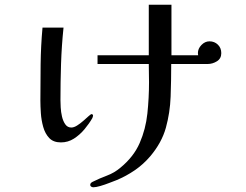

<svg xmlns="http://www.w3.org/2000/svg" viewBox="-20 -728 1040 813"><path d="M374 -239Q374 -236 373 -233.5Q372 -231 371 -228Q358 -205 338 -181Q318 -157 293 -141Q268 -125 238 -125Q206 -125 188.5 -143.5Q171 -162 163 -190.5Q155 -219 153 -249Q151 -279 151 -302Q151 -379 152 -456.5Q153 -534 160 -611H249Q241 -535 238.5 -458Q236 -381 236 -304Q236 -293 237 -273.5Q238 -254 242.5 -234.5Q247 -215 256.5 -201.5Q266 -188 282 -188Q293 -188 306.5 -196.5Q320 -205 333 -216.5Q346 -228 355.5 -236.5Q365 -245 368 -245Q370 -245 372 -243Q374 -241 374 -239ZM917 -503Q917 -480 898.5 -468.5Q880 -457 859 -457H705Q705 -387 702.5 -319Q700 -251 682.5 -187.5Q665 -124 616 -66Q587 -32 550.5 -7Q514 18 473 35Q462 39 443 46.5Q424 54 405 59.5Q386 65 375 65Q371 65 366.5 62.5Q362 60 362 55Q362 50 365 47Q368 44 372 42Q402 27 433 15.5Q464 4 490 -18Q546 -64 571.5 -122.5Q597 -181 604 -247Q611 -313 611 -380Q611 -399 610.5 -418.5Q610 -438 610 -457H393V-494H610V-708H706V-494H819Q819 -496 818.5 -498.5Q818 -501 818 -503Q818 -522 833 -537.5Q848 -553 867 -553Q888 -553 902.5 -539Q917 -525 917 -503Z"/></svg>

Font: Kaisei Opti
Style: Regular
Weight: 400
Designer: Font-Kai, 金井和夫
Foundry: KAZUO KANAI
Version: Version 5.003